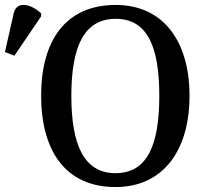

<svg xmlns="http://www.w3.org/2000/svg" viewBox="-115 -745 837 775"><path d="M-57 -520 51 -679V-691C12 -728 -48 -745 -60 -690L-95 -535ZM351 10C543 10 650 -137 650 -358C650 -580 543 -725 352 -725C149 -725 51 -580 51 -359C51 -137 149 10 351 10ZM351 -46C223 -46 173 -162 173 -358C173 -555 223 -669 352 -669C481 -669 528 -555 528 -358C528 -162 481 -46 351 -46Z"/></svg>

Font: Noto Serif SemiCondensed Medium
Style: Regular
Weight: 500
Width: 4
Designer: Monotype Design Team
Foundry: Monotype Imaging Inc.
Version: Version 2.014